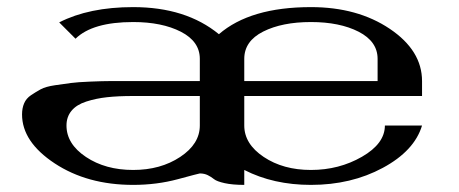

<svg xmlns="http://www.w3.org/2000/svg" viewBox="-20 -520 1290 540"><path d="M542 -250H354.5Q312.5 -250 281.2 -246.6Q250 -243.2 222.7 -234.4Q195.3 -225.6 181.2 -208.5Q167 -191.4 167 -167Q167 -115.2 221.7 -78.6Q276.4 -42 354.5 -42Q431.6 -42 486.8 -78.6Q542 -115.2 542 -167ZM1042 -292V-354.5Q1042 -403.3 988.8 -430.7Q935.5 -458 854.5 -458Q773.4 -458 720.2 -431.2Q667 -404.3 667 -354.5V-292ZM1167 -250H667V-167Q667 -115.2 721.7 -78.6Q776.4 -42 854.5 -42Q933.6 -42 998 -79.1Q1062.5 -116.2 1062.5 -167H1167Q1145.5 -95.7 1056.6 -47.9Q967.8 0 854.5 0Q749 0 667 -42V0Q633.8 0 611.8 -4.9Q589.8 -9.8 582 -16.1Q574.2 -22.5 564.5 -27.3Q554.7 -32.2 542 -32.2Q540 -32.2 480.5 -16.1Q420.9 0 354.5 0Q225.6 0 133.8 -60.5Q42 -121.1 42 -198.2Q42 -215.8 47.9 -229.5Q53.7 -243.2 67.4 -252.4Q81.1 -261.7 94.7 -269Q108.4 -276.4 134.8 -280.3Q161.1 -284.2 179.7 -286.6Q198.2 -289.1 233.9 -290.5Q269.5 -292 291 -292Q312.5 -292 354.5 -292H542V-354.5Q542 -403.3 488.8 -430.7Q435.5 -458 354.5 -458Q240.2 -458 192.4 -411.1L146.5 -457Q230.5 -500 354.5 -500Q502.9 -500 595.7 -423.8Q683.6 -500 854.5 -500Q985.4 -500 1076.2 -439Q1167 -377.9 1167 -292Z"/></svg>

Font: okolaks
Style: Bold
Weight: 600
Width: 8
Version: Version 000.6.0